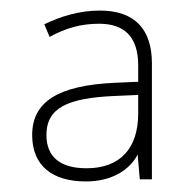

<svg xmlns="http://www.w3.org/2000/svg" viewBox="-20 -742 362 364"><path d="M169 -722C131 -722 95 -711 64 -696L74 -672C105 -689 134 -697 168 -697C215 -697 242 -673 242 -618V-587L197 -585C90 -580 41 -549 41 -486C41 -427 80 -398 143 -398C192 -398 226 -420 241 -449L245 -402H268V-622C268 -686 236 -722 169 -722ZM196 -560 242 -562V-527C242 -462 209 -423 144 -423C95 -423 68 -444 68 -486C68 -538 109 -556 196 -560Z"/></svg>

Font: Noto Kufi Arabic Thin
Style: Regular
Weight: 100
Designer: Monotype Design Team, David Williams, Khaled Hosny
Foundry: Google LLC
Version: Version 2.109